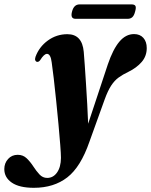

<svg xmlns="http://www.w3.org/2000/svg" viewBox="-143 -626 702 893"><path d="M358.5 -326.5Q382.5 -397 412.2 -432.2Q442 -467.5 480.5 -467.5Q508 -467.5 523.8 -449.8Q539.5 -432 539.5 -402.5Q539.5 -365 516 -337.8Q492.5 -310.5 453.5 -291.5Q428 -279.5 408.8 -265.5Q389.5 -251.5 374 -227.8Q358.5 -204 344 -164L273 33Q232.5 150.5 170 199Q107.5 247.5 14.5 247.5Q-53 247.5 -88 223.5Q-123 199.5 -123 160.5Q-123 133 -105.5 113.5Q-88 94 -60.5 94Q-36 94 -19 110.2Q-2 126.5 11.8 147.8Q25.5 169 40.5 185.2Q55.5 201.5 76.5 201.5Q104.5 201.5 122.2 176.5Q140 151.5 140.5 108.5Q140.5 90 137.2 48Q134 6 129 -48Q124 -102 118.2 -158Q112.5 -214 107 -261.2Q101.5 -308.5 97.5 -335.5Q92.5 -375.5 75.5 -375.5Q62 -375.5 44 -346.5Q37 -336.5 28 -338.5Q24 -339.5 21.2 -345Q18.5 -350.5 22 -361.5Q39 -408 79.5 -437.5Q120 -467 170.5 -467Q239 -467 246.5 -385Q248.5 -363 251.2 -323.5Q254 -284 257 -236.2Q260 -188.5 262.8 -139.8Q265.5 -91 267 -50.5ZM192 -572Q200.5 -605.5 227 -605.5H469.5Q482.5 -605.5 486.8 -598.5Q491 -591.5 485.5 -572.5Q481 -554 472.5 -546.2Q464 -538.5 451 -538.5H208.5Q183 -538.5 192 -572Z"/></svg>

Font: Fraunces 72pt
Style: Bold Italic
Weight: 700
Italic angle: -16°
Version: Version 1.000;[b76b70a41]